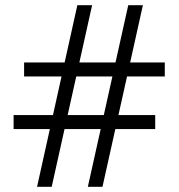

<svg xmlns="http://www.w3.org/2000/svg" viewBox="-20 -721 689 741"><path d="M375.5 0H319L475 -701H531.5ZM179.5 0H123L278.5 -701H335.5ZM579 -277V-223H32.5V-277ZM616 -480V-426H73V-480Z"/></svg>

Font: Newsreader 9pt Medium
Style: Regular
Weight: 500
Designer: Hugues Gentile
Foundry: Production Type
Version: Version 1.003